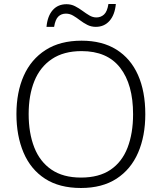

<svg xmlns="http://www.w3.org/2000/svg" viewBox="-20 -928 808 958"><path d="M705 -358Q705 -249 669 -166Q633 -83 561.5 -36.5Q490 10 384 10Q276 10 204.5 -36.5Q133 -83 97.5 -166.5Q62 -250 62 -359Q62 -468 98.5 -550Q135 -632 207.5 -678.5Q280 -725 387 -725Q490 -725 561 -680.5Q632 -636 668.5 -554Q705 -472 705 -358ZM123 -359Q123 -264 151 -192.5Q179 -121 237 -81.5Q295 -42 384 -42Q474 -42 531.5 -81Q589 -120 616.5 -191.5Q644 -263 644 -358Q644 -507 579.5 -590Q515 -673 387 -673Q298 -673 239 -633.5Q180 -594 151.5 -523.5Q123 -453 123 -359ZM212 -794Q217 -848 243 -877.5Q269 -907 312 -907Q335 -907 354.5 -897Q374 -887 391.5 -874Q409 -861 426 -851Q443 -841 461 -841Q483 -841 499 -855.5Q515 -870 521 -908H558Q553 -854 526.5 -824Q500 -794 458 -794Q435 -794 415.5 -804Q396 -814 379 -827Q362 -840 345 -850Q328 -860 309 -860Q286 -860 271 -845.5Q256 -831 250 -794Z"/></svg>

Font: Noto Sans Myanmar Light
Style: Regular
Weight: 300
Designer: Monotype Design Team
Foundry: Monotype Imaging Inc.
Version: Version 2.107; ttfautohint (v1.8.4.7-5d5b)